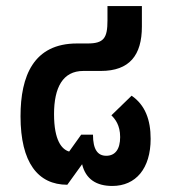

<svg xmlns="http://www.w3.org/2000/svg" viewBox="-20 -604 562 636"><path d="M352 12C430 12 479 -46 479 -144C479 -207 461 -256 416 -287L349 -222C361 -210 378 -190 378 -150C378 -109 361 -88 332 -88C304 -88 288 -108 288 -158H249L209 -102C185 -109 159 -138 159 -226C159 -314 188 -369 256 -369H314C409 -369 450 -421 450 -516V-584H336V-536C336 -478 324 -460 270 -460H235C91 -460 48 -352 48 -219C48 -65 106 8 203 8L252 -60C264 -10 300 12 352 12Z"/></svg>

Font: Noto Sans Thai SemCond SemBd
Style: Regular
Weight: 600
Width: 4
Designer: Monotype Design Team
Foundry: Monotype Imaging Inc.
Version: Version 2.002